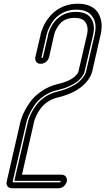

<svg xmlns="http://www.w3.org/2000/svg" viewBox="-20 -816 566 1032"><path d="M294 196H44Q29 196 20.5 185.5Q12 175 16 160L86 -145Q91 -172 104 -202Q117 -232 140 -265Q163 -298 202 -325Q241 -352 289 -364Q317 -370 338.5 -379Q360 -388 371 -396Q382 -404 390 -413Q398 -422 399.5 -425.5Q401 -429 402 -432Q402 -432 402 -433L447 -627Q458 -671 438 -698Q422 -720 380 -720Q339 -720 312 -698Q298 -686 287.5 -668Q277 -650 274.5 -642Q272 -634 271 -629L244 -509Q241 -499 234.5 -490.5Q228 -482 218 -477.5Q208 -473 198 -473Q183 -473 175 -483.5Q167 -494 170 -509L198 -628Q198 -629 198 -631Q200 -639 203.5 -649.5Q207 -660 215 -678Q223 -696 238 -716Q253 -736 272 -752Q326 -796 398 -796Q471 -796 504 -752Q514 -738 519.5 -720.5Q525 -703 526 -689Q527 -675 525.5 -660Q524 -645 523 -639.5Q522 -634 521 -630Q520 -627 520 -626L476 -433Q469 -402 440 -370Q389 -315 290 -292Q222 -276 185 -213Q165 -178 160 -149Q160 -148 160 -147L98 123H311Q326 123 334 134Q342 145 339 160Q337 167 332.5 174Q328 181 322 186Q316 191 308.5 193.5Q301 196 294 196ZM388 -752Q443 -752 467 -721Q494 -684 480 -627L435 -433Q434 -428 431.5 -422Q429 -416 419.5 -402.5Q410 -389 395.5 -377.5Q381 -366 353 -353Q325 -340 290 -332Q249 -323 216 -300Q183 -277 164 -248.5Q145 -220 134 -194.5Q123 -169 119 -147V-146L48 160Q47 164 52 164H301Q305 164 306 160Q307 156 303 156H57L127 -147Q134 -185 157 -224Q203 -304 290 -324Q327 -333 356.5 -347Q386 -361 401 -373.5Q416 -386 426.5 -400.5Q437 -415 439.5 -421.5Q442 -428 443 -433L488 -626Q488 -628 489 -630V-632Q503 -692 475 -729Q450 -764 390 -764Q332 -764 290 -729Q270 -713 255.5 -688Q241 -663 237 -651Q233 -639 231 -631L203 -509Q202 -505 206 -505Q210 -505 211 -509L239 -629Q238 -629 239.5 -634.5Q241 -640 245 -650.5Q249 -661 255 -672.5Q261 -684 271 -697Q281 -710 294 -720Q332 -752 388 -752Z"/></svg>

Font: Soda Fountain
Style: InlineOblique
Weight: 400
Version: Version 1.0